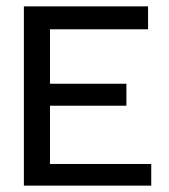

<svg xmlns="http://www.w3.org/2000/svg" viewBox="-20 -583 530 603"><path d="M55 0V-563H445V-491H137V-320H377V-251H137V-68H455V0Z"/></svg>

Font: Darker Grotesque Light SemiBold
Style: Regular
Weight: 600
Version: Version 1.000;gftools[0.9.28]